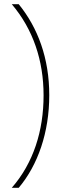

<svg xmlns="http://www.w3.org/2000/svg" viewBox="-20 -734 295 912"><path d="M214 -282C214 -457 160 -602 69 -714H36C137 -595 187 -447 187 -281C187 -113 139 40 36 158H69C160 50 214 -105 214 -282Z"/></svg>

Font: Noto Kufi Arabic Thin
Style: Regular
Weight: 100
Designer: Monotype Design Team, David Williams, Khaled Hosny
Foundry: Google LLC
Version: Version 2.109